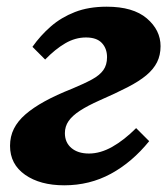

<svg xmlns="http://www.w3.org/2000/svg" viewBox="-20 -538 501 574"><path d="M172 16Q100 16 55 -15.5Q10 -47 10 -102Q10 -130 21.5 -153Q33 -176 56 -196Q79 -216 113.5 -235Q148 -254 196 -273Q232 -288 255 -300.5Q278 -313 289 -328.5Q300 -344 300 -367Q300 -393 284.5 -409.5Q269 -426 237 -426Q205 -426 175 -408.5Q145 -391 115 -360L77 -398Q101 -432 132 -459Q163 -486 204 -502Q245 -518 299 -518Q378 -518 419 -483Q460 -448 460 -400Q460 -373 449.5 -352Q439 -331 417.5 -313Q396 -295 361 -277Q326 -259 278 -238Q242 -222 219 -207Q196 -192 185 -176Q174 -160 174 -140Q174 -112 193.5 -95.5Q213 -79 246 -79Q280 -79 315.5 -99Q351 -119 387 -155L426 -116Q375 -53 311.5 -18.5Q248 16 172 16Z"/></svg>

Font: Source Serif 4 Black
Style: Italic
Weight: 900
Italic angle: -12°
Designer: Frank Grießhammer
Foundry: Adobe Systems Incorporated
Version: Version 4.004;hotconv 1.0.116;makeotfexe 2.5.65601